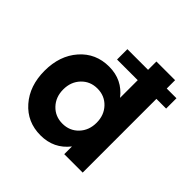

<svg xmlns="http://www.w3.org/2000/svg" viewBox="-195 -906 1090 1090"><g transform="rotate(45 350.0 -361.0)"><path d="M454 -450V-592H288V-675H454V-742H604V-675H682V-592H604V0H456V-62Q392 20 285 20Q178 20 110 -57.5Q42 -135 42 -256Q42 -377 110 -454.5Q178 -532 285 -532Q391 -532 454 -450ZM192 -256Q192 -195 230 -155Q268 -115 326 -115Q384 -115 422 -155Q460 -195 460 -256Q460 -317 422 -357Q384 -397 326 -397Q268 -397 230 -357Q192 -317 192 -256Z"/></g></svg>

Font: Metropolitano
Style: Bold
Weight: 700
Designer: Fonts by Alex Slobzheninov & Chris M. Simpson / Changes by Cristiano Sobral
Foundry: Fonts by Alex Slobzheninov & Chris M. Simpson / Changes by Cristiano Sobral
Version: Version 1.00;August 30, 2020;FontCreator 13.0.0.2681 64-bit